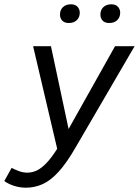

<svg xmlns="http://www.w3.org/2000/svg" viewBox="-86 -685 646 893"><path d="M34 188Q7 188 -20 179.5Q-47 171 -66 157L-32 96Q-16 104 2.5 111Q21 118 41 118Q63 118 84 108.5Q105 99 128.5 75Q152 51 180 7L68 -470H151L233 -85L449 -470H540L266 0Q224 73 186.5 114Q149 155 112 171.5Q75 188 34 188ZM422 -578Q402 -578 391.5 -589Q381 -600 381 -617Q381 -639 395 -652Q409 -665 432 -665Q452 -665 462.5 -653.5Q473 -642 473 -626Q473 -605 459.5 -591.5Q446 -578 422 -578ZM234 -578Q214 -578 203.5 -589Q193 -600 193 -617Q193 -639 207 -652Q221 -665 244 -665Q264 -665 274.5 -653.5Q285 -642 285 -626Q285 -605 271.5 -591.5Q258 -578 234 -578Z"/></svg>

Font: Gantari
Style: Italic
Weight: 400
Italic angle: -10°
Designer: Anugrah Pasau
Foundry: Lafontype
Version: Version 1.000; ttfautohint (v1.8.3)